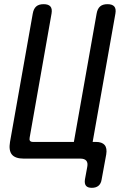

<svg xmlns="http://www.w3.org/2000/svg" viewBox="-20 -760 640 920"><path d="M467 100Q464 120 452 130Q440 140 420 140Q400 140 392 130Q384 120 387 100L398 40Q402 20 393.5 10Q385 0 365 0H94Q53 0 37 -19.5Q21 -39 28 -80L137 -695Q141 -718 153.5 -729Q166 -740 189 -740Q212 -740 221.5 -729Q231 -718 227 -695L122 -100Q120 -90 124 -85Q128 -80 138 -80H334L443 -695Q447 -718 459.5 -729Q472 -740 495 -740Q518 -740 527.5 -729Q537 -718 533 -695L424 -80H439Q469 -80 481.5 -65Q494 -50 489 -20Z"/></svg>

Font: Maple Mono
Style: Italic
Weight: 400
Italic angle: -10°
Monospace: yes
Designer: subframe7536
Version: Version 7.300